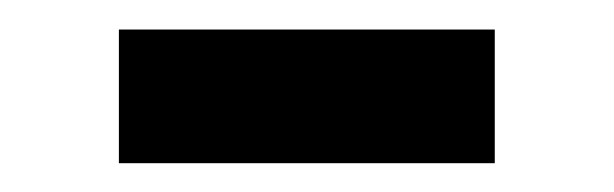

<svg xmlns="http://www.w3.org/2000/svg" viewBox="-20 -299 416 130"><path d="M60.5 -279H315V-188.5H60.5Z"/></svg>

Font: Newsreader SemiBold
Style: Regular
Weight: 600
Designer: Hugues Gentile
Foundry: Production Type
Version: Version 1.003